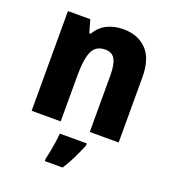

<svg xmlns="http://www.w3.org/2000/svg" viewBox="-141 -758 891 993"><g transform="rotate(20 305.0 -262.0)"><path d="M369 -652Q449 -652 497 -603Q545 -554 545 -452V-93H386V-406Q386 -463 370.5 -492Q355 -521 317 -521Q264 -521 245 -478Q226 -435 226 -346V-93H66V-642H189L209 -572H217Q240 -613 279.5 -632.5Q319 -652 369 -652ZM392 -21Q377 16 359 53Q341 90 317 128H219V115Q224 95 229 68.5Q234 42 238 15.5Q242 -11 243 -32H392Z"/></g></svg>

Font: Noto Sans Telugu UI SemiCondensed ExtraBold
Style: Regular
Weight: 800
Width: 4
Designer: Jelle Bosma - Monotype Design Team
Foundry: Monotype Imaging Inc.
Version: Version 2.005; ttfautohint (v1.8.4.7-5d5b)